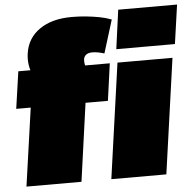

<svg xmlns="http://www.w3.org/2000/svg" viewBox="-54 -841 918 897"><g transform="rotate(-5 404.5 -393.0)"><path d="M86 -366H18L43 -540H215L153 -440Q126 -478 112 -508Q98 -538 94 -565Q90 -592 94 -619Q104 -690 162 -730.5Q220 -771 313 -771Q350 -771 382.5 -767.5Q415 -764 444 -758.5Q473 -753 499 -743L451 -588Q435 -593 421 -595.5Q407 -598 395 -598Q377 -598 366.5 -590.5Q356 -583 354 -569Q352 -552 359 -529.5Q366 -507 383 -475L243 -540H472L448 -366H343L292 0H34ZM766 -540 690 0H432L508 -540ZM809 -786 783 -603H508L533 -786Z"/></g></svg>

Font: Pathway Extreme 28pt Black
Style: Italic
Weight: 900
Italic angle: -8°
Designer: Eduardo Rodriguez Tunni
Foundry: Eduardo Rodriguez Tunni
Version: Version 1.001;gftools[0.9.26]